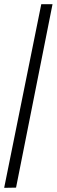

<svg xmlns="http://www.w3.org/2000/svg" viewBox="-20 -780 272 921"><path d="M0 121 178 -760H232L57 120Z"/></svg>

Font: Noto Serif Ethiopic ExtraCondensed SemiBold
Style: Regular
Weight: 600
Width: 2
Designer: Monotype Design Team
Foundry: Monotype Imaging Inc.
Version: Version 2.102; ttfautohint (v1.8.4.7-5d5b)